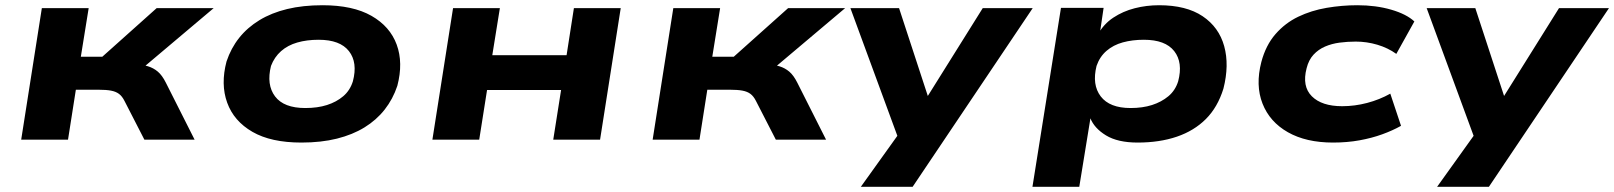

<svg xmlns="http://www.w3.org/2000/svg" viewBox="-20 -534 6171 734"><path d="M61 0 140 -503H319L289 -317H371L579 -503H797L490 -244L492 -290Q525 -287 546 -280.5Q567 -274 583.5 -260Q600 -246 614 -218L724 0H532L456 -148Q447 -166 435 -175Q423 -184 404.5 -187.5Q386 -191 356 -191H270L240 0Z M1132 11Q1016 11 945 -30Q874 -71 848.5 -141.5Q823 -212 846 -299Q863 -350 894.5 -389.5Q926 -429 972 -457Q1018 -485 1078 -499.5Q1138 -514 1213 -514Q1329 -514 1400 -473.5Q1471 -433 1496.5 -363.5Q1522 -294 1499 -206Q1482 -155 1450.5 -115Q1419 -75 1373.5 -47Q1328 -19 1268 -4Q1208 11 1132 11ZM1147 -121Q1194 -121 1230 -132.5Q1266 -144 1292 -166Q1318 -188 1329 -223Q1348 -295 1314 -338.5Q1280 -382 1198 -382Q1153 -382 1116.5 -371.5Q1080 -361 1054.5 -338.5Q1029 -316 1016 -282Q998 -210 1031.5 -165.5Q1065 -121 1147 -121Z M1633 0 1712 -503H1891L1862 -323H2146L2174 -503H2353L2274 0H2095L2125 -190H1842L1812 0Z M2475 0 2554 -503H2733L2703 -317H2785L2993 -503H3211L2904 -244L2906 -290Q2939 -287 2960 -280.5Q2981 -274 2997.5 -260Q3014 -246 3028 -218L3138 0H2946L2870 -148Q2861 -166 2849 -175Q2837 -184 2818.5 -187.5Q2800 -191 2770 -191H2684L2654 0Z M3271 180 3420 -28 3431 41 3231 -503H3417L3528 -164H3525L3737 -503H3928L3469 180Z M3927 180 4036 -504H4199L4184 -402H4177Q4199 -442 4236 -466.5Q4273 -491 4318 -502.5Q4363 -514 4411 -514Q4515 -514 4577.5 -472Q4640 -430 4660 -357.5Q4680 -285 4657 -195Q4635 -124 4590 -79Q4545 -34 4479 -11.5Q4413 11 4329 11Q4253 11 4208 -16.5Q4163 -44 4148 -83L4149 -84L4106 180ZM4302 -121Q4348 -121 4384 -132.5Q4420 -144 4446.5 -166Q4473 -188 4484 -223Q4503 -295 4469 -338.5Q4435 -382 4353 -382Q4309 -382 4272.5 -372Q4236 -362 4210 -339.5Q4184 -317 4172 -282Q4154 -210 4188 -165.5Q4222 -121 4302 -121Z M5076 11Q4973 11 4903.5 -28.5Q4834 -68 4806.5 -138Q4779 -208 4802 -297Q4819 -361 4856 -403.5Q4893 -446 4943 -470Q4993 -494 5051.5 -504Q5110 -514 5169 -514Q5240 -514 5298.5 -497Q5357 -480 5387 -452L5318 -328Q5286 -351 5245.5 -363Q5205 -375 5163 -375Q5131 -375 5101 -371Q5071 -367 5045.5 -356Q5020 -345 5001.5 -325Q4983 -305 4975 -273Q4957 -204 4995 -166Q5033 -128 5111 -128Q5159 -128 5206.5 -140.5Q5254 -153 5295 -176L5336 -53Q5304 -35 5264 -20.5Q5224 -6 5177 2.5Q5130 11 5076 11Z M5474 180 5623 -28 5634 41 5434 -503H5620L5731 -164H5728L5940 -503H6131L5672 180Z"/></svg>

Font: Nunito Sans 7pt Expanded ExtraBold
Style: Italic
Weight: 800
Width: 7
Italic angle: -9°
Designer: Vernon Adams
Foundry: Vernon Adams
Version: Version 3.101;gftools[0.9.27]